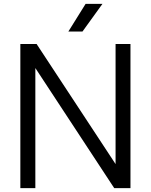

<svg xmlns="http://www.w3.org/2000/svg" viewBox="-20 -966 774 986"><path d="M84.5 0V-740H168L593.5 -93H573.5V-740H650V0H566.5L141.5 -647H161.5V0ZM331 -804 419.5 -946H506L403.5 -804Z"/></svg>

Font: Encode Sans SC Condensed Thin
Style: Regular
Weight: 400
Version: Version 3.002